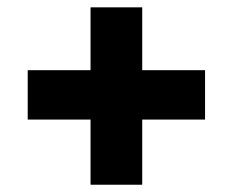

<svg xmlns="http://www.w3.org/2000/svg" viewBox="-20 -548 640 528"><path d="M229 -40V-219.2H56.2V-355H229V-527.8H371.1V-355H543.9V-219.2H371.1V-40Z"/></svg>

Font: Mulish ExtraBlack
Style: Regular
Weight: 1000
Designer: Vernon Adams
Foundry: Vernon Adams
Version: Version 3.603; ttfautohint (v1.8.3)